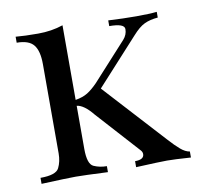

<svg xmlns="http://www.w3.org/2000/svg" viewBox="-65 -594 692 662"><g transform="rotate(-10 281.5 -263.0)"><path d="M353 -495.1V-515.1Q405.3 -512.2 451.2 -512.2Q497.1 -512.2 522.9 -515.1V-495.1Q495.1 -492.7 475.8 -483.6Q456.5 -474.6 433.1 -448.2L287.1 -288.1L481 -76.2Q503.4 -51.3 519.8 -37.4Q536.1 -23.4 551.8 -21V0Q493.2 -3.9 468.8 -3.9Q444.3 -3.9 359.9 0V-21Q391.6 -21 391.6 -40.5Q391.6 -48.3 384.8 -55.2L251 -203.1Q220.2 -241.2 194.8 -244.1V-92.8Q194.8 -39.6 215.6 -30.3Q236.3 -21 261.2 -21V0Q177.2 -3.9 148.9 -3.9Q120.6 -3.9 28.8 0V-21Q83.5 -21 94.2 -43Q105 -64.9 105 -92.8V-405.8Q105 -452.1 88.1 -473.1Q71.3 -494.1 28.8 -494.1V-515.1Q60.5 -512.2 107.4 -512.2Q154.3 -512.2 194.8 -525.9V-264.6Q220.7 -269 237.3 -279.3Q253.9 -289.6 272.9 -309.1L392.1 -439.9Q406.2 -455.6 406.2 -475.3Q406.2 -495.1 353 -495.1Z"/></g></svg>

Font: PlayfairDisplay-Regular
Style: Regular
Weight: 400
Designer: Claus Eggers Sørensen
Foundry: Claus Eggers Sørensen
Version: Version 1.002;PS 001.002;hotconv 1.0.70;makeotf.lib2.5.58329